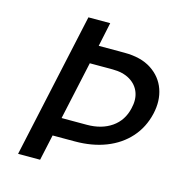

<svg xmlns="http://www.w3.org/2000/svg" viewBox="-99 -750 809 842"><g transform="rotate(15 305.0 -329.0)"><path d="M57 0 200 -658H299L276 -549H393Q468 -549 515.5 -518Q563 -487 581 -436Q599 -385 585 -324Q570 -259 528.5 -212.5Q487 -166 424.5 -141.5Q362 -117 283 -117H145L164 -201H315Q382 -201 427.5 -232.5Q473 -264 486 -322Q496 -363 484 -395Q472 -427 440.5 -446Q409 -465 361 -465H258L157 0Z"/></g></svg>

Font: Ysabeau Office SemiBold
Style: Italic
Weight: 600
Italic angle: -12°
Designer: Christian Thalmann (Catharsis Fonts)
Version: Version 2.001;gftools[0.9.30]; featfreeze: tnum,lnum,ss02